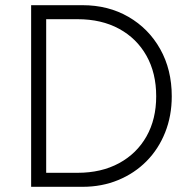

<svg xmlns="http://www.w3.org/2000/svg" viewBox="-20 -720 738 740"><path d="M100 0V-700H298Q397.5 -700 475.2 -655Q553 -610 597.5 -530.8Q642 -451.5 642 -349Q642 -273.5 616.5 -209.5Q591 -145.5 544.8 -98.8Q498.5 -52 435.5 -26Q372.5 0 298 0ZM158 -54H279Q370.5 -54 438.8 -91Q507 -128 544.5 -194.2Q582 -260.5 582 -349Q582 -438.5 544.5 -505.2Q507 -572 439 -609Q371 -646 279 -646H158Z"/></svg>

Font: Geologica Thin
Style: Regular
Weight: 100
Designer: Sindre Bremnes, Frode Helland
Foundry: Monokrom Skriftforlag AS
Version: Version 1.010; ttfautohint (v1.8.4.7-5d5b);gftools[0.9.28]